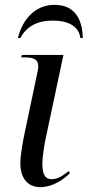

<svg xmlns="http://www.w3.org/2000/svg" viewBox="-20 -763 362 793"><path d="M54 -606H64C89 -653 133 -678 198 -678C264 -678 306 -653 312 -606H322C320 -692 283 -743 205 -743C124 -743 72 -681 54 -606ZM147 10C196 10 241 -20 269 -48L263 -56C240 -37 218 -23 193 -23C165 -23 155 -45 155 -87C155 -111 162 -160 168 -188L242 -536H70L68 -526H81C121 -526 138 -517 138 -489C138 -480 136 -469 133 -457L84 -224C75 -182 64 -125 64 -88C64 -28 94 10 147 10Z"/></svg>

Font: Noto Serif Display SemiCondensed
Style: Italic
Weight: 400
Width: 4
Italic angle: -12°
Designer: Monotype Design Team
Foundry: Monotype Imaging Inc.
Version: Version 2.009